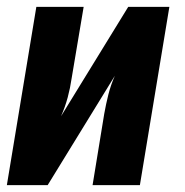

<svg xmlns="http://www.w3.org/2000/svg" viewBox="-20 -540 540 560"><path d="M0 0 86 -520H224L189 -312Q185 -284 177.5 -256Q170 -228 158 -201L354 -520H474L388 0H250L284 -208Q289 -236 296 -264Q303 -292 315 -319L119 0Z"/></svg>

Font: Iosevka SS04 Heavy
Style: Italic
Weight: 900
Italic angle: -9°
Monospace: yes
Designer: Belleve Invis
Foundry: Belleve Invis
Version: Version 19.0.0; ttfautohint (v1.8.4)